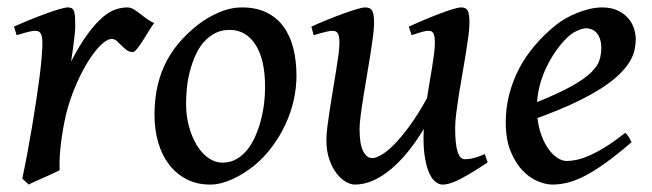

<svg xmlns="http://www.w3.org/2000/svg" viewBox="-20 -477 1756 517"><path d="M395 -415Q389.2 -407.2 381.1 -394Q373 -380.9 365 -368.2Q356.9 -355.5 349.6 -346.2Q342.3 -336.9 337.4 -336.9Q328.1 -336.9 321 -342.3Q314 -347.7 307.4 -354.2Q300.8 -360.8 294.7 -366.5Q288.6 -372.1 281.2 -372.1Q268.6 -372.1 252.2 -356.4Q235.8 -340.8 219.2 -314.7Q202.6 -288.6 187.7 -255.4Q172.9 -222.2 162.6 -187Q157.2 -168.5 153.1 -147.2Q148.9 -126 145.8 -103.8Q142.6 -81.5 141.1 -59.8Q139.6 -38.1 140.6 -18.6Q133.8 -15.1 122.3 -9.8Q110.8 -4.4 98.4 1Q85.9 6.3 74.7 11.5Q63.5 16.6 57.6 20L40 3.9Q47.4 -30.8 54.2 -67.4Q61 -104 66.9 -139.6Q72.8 -175.3 77.9 -208.7Q83 -242.2 86.7 -271.2Q90.3 -300.3 92.3 -323.5Q94.2 -346.7 94.2 -361.3Q94.2 -372.6 92.5 -379.2Q90.8 -385.7 88.1 -388.9Q85.4 -392.1 81.8 -393.1Q78.1 -394 74.2 -394Q69.3 -394 61.3 -392.3Q53.2 -390.6 44.9 -388.2Q35.6 -385.7 24.9 -382.3L17.6 -405.3Q38.1 -414.6 60.8 -423.8Q83.5 -433.1 103.8 -440.4Q124 -447.8 139.9 -452.4Q155.8 -457 162.6 -457Q169.4 -457 173.3 -454.8Q177.2 -452.6 179.4 -446.5Q181.6 -440.4 182.1 -429.9Q182.6 -419.4 182.6 -403.3Q182.6 -397.9 181.4 -386.5Q180.2 -375 178.5 -361.3Q176.8 -347.7 174.8 -334.2Q172.9 -320.8 171.4 -311.5Q194.8 -356.4 215.6 -384.8Q236.3 -413.1 254.9 -429.2Q273.4 -445.3 290.3 -451.2Q307.1 -457 322.8 -457Q331.5 -457 339.8 -452.1Q348.1 -447.3 356.7 -440.4Q365.2 -433.6 374.8 -426.5Q384.3 -419.4 395 -415Z M693.8 -242.2Q693.8 -316.9 668 -356.7Q642.1 -396.5 598.1 -396.5Q576.2 -396.5 558.8 -387.5Q541.5 -378.4 528.6 -363.5Q515.6 -348.6 506.6 -328.6Q497.6 -308.6 491.7 -286.6Q485.8 -264.6 483.4 -241.7Q481 -218.8 481 -198.2Q481 -165.5 488.8 -136.7Q496.6 -107.9 509.8 -86.2Q522.9 -64.5 540.8 -51.8Q558.6 -39.1 579.1 -39.1Q600.1 -39.1 616.7 -48.6Q633.3 -58.1 646 -74Q658.7 -89.8 667.7 -110.6Q676.8 -131.3 682.6 -153.8Q688.5 -176.3 691.2 -199.2Q693.8 -222.2 693.8 -242.2ZM778.3 -272.9Q778.3 -240.2 770.8 -206.8Q763.2 -173.3 748.5 -141.8Q733.9 -110.4 712.6 -81.8Q691.4 -53.2 664.1 -30.8Q651.4 -20.5 636.7 -11.2Q622.1 -2 606.7 5.1Q591.3 12.2 575.9 16.1Q560.5 20 545.9 20Q510.3 20 482.4 5.6Q454.6 -8.8 435.3 -33.9Q416 -59.1 406 -93.5Q396 -127.9 396 -168Q396 -203.1 402.1 -235.6Q408.2 -268.1 421.9 -298.6Q435.5 -329.1 458 -356.9Q480.5 -384.8 512.7 -410.2Q537.6 -429.7 569.1 -443.4Q600.6 -457 631.8 -457Q669.9 -457 697.8 -443.4Q725.6 -429.7 743.4 -405.3Q761.2 -380.9 769.8 -347.2Q778.3 -313.5 778.3 -272.9Z M1293 -39.6Q1253.4 -13.2 1222.7 3.4Q1191.9 20 1171.4 20Q1161.6 20 1151.6 11.7Q1141.6 3.4 1134.3 -14.4Q1127 -32.2 1123 -60.8Q1119.1 -89.4 1121.1 -129.9Q1101.6 -97.2 1079.6 -69.8Q1057.6 -42.5 1033.9 -22.5Q1010.3 -2.4 985.4 8.8Q960.4 20 935.5 20Q924.3 20 911.1 12.5Q897.9 4.9 886.2 -10.3Q874.5 -25.4 866.7 -47.9Q858.9 -70.3 858.9 -100.1Q858.9 -114.7 861.6 -136.5Q864.3 -158.2 868.2 -183.1Q872.1 -208 876.5 -234.6Q880.9 -261.2 884.8 -285.4Q888.7 -309.6 891.4 -329.3Q894 -349.1 894 -361.3Q894 -372.6 892.6 -379.2Q891.1 -385.7 888.4 -388.9Q885.7 -392.1 882.1 -393.1Q878.4 -394 874 -394Q869.6 -394 861.6 -392.3Q853.5 -390.6 845.2 -388.2Q835.9 -385.7 824.7 -382.3L818.4 -405.3Q838.9 -414.6 861.6 -423.8Q884.3 -433.1 904.5 -440.4Q924.8 -447.8 940.7 -452.4Q956.5 -457 963.4 -457Q977.5 -457 982.4 -447.8Q987.3 -438.5 987.3 -416Q987.3 -401.9 984.4 -378.9Q981.4 -356 977.1 -328.9Q972.7 -301.8 967.8 -272.7Q962.9 -243.7 958.5 -216.6Q954.1 -189.5 951.2 -166.5Q948.2 -143.6 948.2 -129.4Q948.2 -88.9 957.8 -70.1Q967.3 -51.3 982.4 -51.3Q991.7 -51.3 1006.8 -59.8Q1022 -68.4 1041 -87.6Q1060.1 -106.9 1082.8 -137.7Q1105.5 -168.5 1129.9 -212.9Q1132.8 -233.4 1136.5 -254.2Q1140.1 -274.9 1143.3 -294.4Q1146.5 -314 1148.7 -331.1Q1150.9 -348.1 1150.9 -361.3Q1150.9 -372.6 1149.7 -379.2Q1148.4 -385.7 1146 -388.9Q1143.6 -392.1 1140.4 -393.1Q1137.2 -394 1132.8 -394Q1128.4 -394 1121.1 -392.3Q1113.8 -390.6 1106.4 -388.2Q1097.7 -385.7 1088.4 -382.3L1080.6 -405.3Q1101.1 -414.6 1123 -423.8Q1145 -433.1 1164.6 -440.4Q1184.1 -447.8 1199.2 -452.4Q1214.4 -457 1221.7 -457Q1235.4 -457 1239.7 -447.8Q1244.1 -438.5 1244.1 -416Q1244.1 -401.9 1241.2 -379.6Q1238.3 -357.4 1234.1 -331.3Q1230 -305.2 1224.9 -276.9Q1219.7 -248.5 1215.6 -221.9Q1211.4 -195.3 1208.5 -172.1Q1205.6 -148.9 1205.6 -132.8Q1205.6 -88.4 1212.2 -68.4Q1218.8 -48.3 1231 -48.3Q1243.7 -48.3 1255.9 -51.5Q1268.1 -54.7 1285.6 -62Z M1691.9 -371.1Q1691.9 -357.4 1688.7 -342.5Q1685.5 -327.6 1675.8 -311.3Q1666 -294.9 1647.9 -277.1Q1629.9 -259.3 1600.6 -240.2Q1571.3 -221.2 1528.8 -200.9Q1486.3 -180.7 1427.2 -159.2Q1430.2 -133.3 1438.2 -111.8Q1446.3 -90.3 1457.3 -75.2Q1468.3 -60.1 1481 -51.8Q1493.7 -43.5 1506.3 -43.5Q1516.6 -43.5 1531.5 -46.4Q1546.4 -49.3 1565.7 -57.6Q1585 -65.9 1609.4 -80.8Q1633.8 -95.7 1663.1 -119.1Q1666 -117.7 1668.7 -114.3Q1671.4 -110.8 1673.8 -106.9Q1676.3 -103 1677.7 -99.6L1680.7 -94.2Q1640.6 -59.6 1609.4 -37.4Q1578.1 -15.1 1553 -2.4Q1527.8 10.3 1507.1 15.1Q1486.3 20 1467.3 20Q1449.7 20 1428 11Q1406.2 2 1387.2 -17.8Q1368.2 -37.6 1355 -69.6Q1341.8 -101.6 1341.8 -147.9Q1341.8 -186 1351.1 -222.4Q1360.4 -258.8 1377.7 -292Q1395 -325.2 1420.2 -354.7Q1445.3 -384.3 1477.1 -409.7Q1487.8 -418.5 1502.4 -427Q1517.1 -435.5 1533.7 -442.1Q1550.3 -448.7 1567.6 -452.9Q1585 -457 1601.6 -457Q1624.5 -457 1641.6 -449.5Q1658.7 -441.9 1669.9 -429.7Q1681.2 -417.5 1686.5 -402.1Q1691.9 -386.7 1691.9 -371.1ZM1505.9 -374.5Q1491.2 -359.9 1477.5 -340.6Q1463.9 -321.3 1452.9 -299.1Q1441.9 -276.9 1434.8 -252.2Q1427.7 -227.5 1426.3 -202.1Q1485.4 -226.1 1519.8 -245.4Q1554.2 -264.6 1571.8 -282Q1589.4 -299.3 1594.2 -315.2Q1599.1 -331.1 1599.1 -348.1Q1599.1 -361.8 1595.7 -371.8Q1592.3 -381.8 1586.4 -388.4Q1580.6 -395 1573.2 -397.9Q1565.9 -400.9 1558.1 -400.9Q1550.3 -400.9 1534.9 -394.5Q1519.5 -388.2 1505.9 -374.5Z"/></svg>

Font: Gentium Book Basic
Style: Italic
Weight: 400
Italic angle: -8°
Designer: J. Victor Gaultney and Annie Olsen
Foundry: SIL International
Version: Version 1.102; 2013; Maintenance release